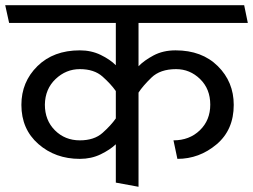

<svg xmlns="http://www.w3.org/2000/svg" viewBox="-31 -700 970 736"><path d="M275 -91Q181 -91 116 -148Q51 -205 51 -298Q51 -386 112.5 -446.5Q174 -507 275 -507Q319 -507 355 -489.5Q391 -472 413 -450V-612H4L-11 -680H905L919 -612H500V-446Q521 -468 557.5 -487.5Q594 -507 642 -507Q743 -507 804 -446.5Q865 -386 865 -298Q865 -202 799 -146.5Q733 -91 649 -91L634 -162Q695 -162 735 -200.5Q775 -239 775 -299Q775 -359 736 -397Q697 -435 644 -435Q583 -435 549.5 -402.5Q516 -370 500 -345V16L413 0V-147Q391 -126 355 -108.5Q319 -91 275 -91ZM141 -299Q141 -239 179.5 -200.5Q218 -162 275 -162Q330 -162 362 -190.5Q394 -219 413 -246V-351Q394 -378 362 -406.5Q330 -435 275 -435Q222 -435 182 -397Q142 -359 141 -299Z"/></svg>

Font: Palanquin
Style: Regular
Weight: 400
Designer: Pria Ravichandran
Version: Version 1.0.4